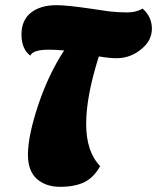

<svg xmlns="http://www.w3.org/2000/svg" viewBox="-20 -702 607 742"><path d="M97 -487Q63 -513 63 -568.5Q63 -624 99.5 -653Q136 -682 199 -682Q239 -682 334 -668L402 -658Q436 -654 471.5 -654Q507 -654 531 -669Q567 -637 567 -591Q567 -545 526 -512Q484 -477 430 -477Q404 -477 362 -484Q313 -330 313 -223Q313 -116 367 -60Q342 -15 305 2.5Q268 20 212.5 20Q157 20 122.5 -10.5Q88 -41 88 -104Q88 -177 128 -297Q168 -416 228 -507Q199 -510 169 -510Q107 -510 97 -487Z"/></svg>

Font: Sansita One
Style: Regular
Weight: 400
Version: Version 1.002